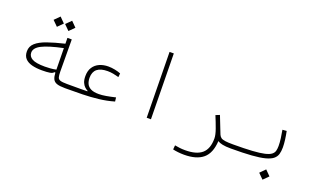

<svg xmlns="http://www.w3.org/2000/svg" viewBox="-93 -1192 3116 1910"><g transform="rotate(20 1465.0 -237.0)"><path d="M304.7 -86.4Q244.1 -86.4 198 -98.4Q151.9 -110.4 126 -138.4Q100.1 -166.5 100.1 -214.8Q100.1 -267.1 139.4 -302.2Q178.7 -337.4 253.4 -363.8Q328.1 -390.1 434.6 -415.5L433.6 -477.1H479.5L481.4 -136.7Q481.9 -98.6 487.5 -78.6Q493.2 -58.6 515.1 -51.5Q537.1 -44.4 585.9 -44.4Q606.4 -44.4 613.5 -40.3Q620.6 -36.1 620.6 -22Q620.6 -9.8 612.8 -4.2Q605 1.5 580.1 1.5Q523.9 1.5 494.1 -9Q464.4 -19.5 452.6 -44.4Q440.9 -69.3 439 -112.3L428.2 -111.8Q417.5 -96.7 387.7 -91.6Q357.9 -86.4 304.7 -86.4ZM435.1 -369.1Q282.7 -336.9 213.9 -302Q145 -267.1 145 -217.3Q145 -175.8 184.8 -153.6Q224.6 -131.3 318.8 -131.3Q341.3 -131.3 375 -133.5Q408.7 -135.7 438.5 -142.6ZM419.4 -544.4 364.7 -598.6 419.4 -653.3 473.6 -598.6ZM297.4 -544.4 242.7 -598.6 297.4 -653.3 351.6 -598.6Z M577.6 1.5 585.9 -44.4Q602.1 -44.4 617.2 -44.4Q632.3 -44.4 646 -44.4Q692.9 -44.4 730.7 -44.4Q768.6 -44.4 802.2 -45.4V-50.3Q787.6 -57.6 771 -72.3Q754.4 -86.9 742.7 -113.3Q731 -139.6 731 -181.2Q731 -237.8 755.4 -274.9Q779.8 -312 821.5 -330.6Q863.3 -349.1 915 -349.1Q949.2 -349.1 985.1 -341.8Q1021 -334.5 1046.9 -323.7L1043 -283.7Q1014.2 -292 984.1 -297.6Q954.1 -303.2 923.8 -303.2Q775.9 -303.2 775.9 -180.2Q775.9 -145 788.3 -117.4Q800.8 -89.8 831.5 -74Q862.3 -58.1 916 -58.1Q950.7 -58.1 994.1 -65.7Q1037.6 -73.2 1090.8 -85.9L1095.7 -43.9Q1017.1 -21 933.6 -11.5Q850.1 -2 765.9 -0.2Q681.6 1.5 601.1 1.5Q595.2 1.5 589.4 1.5Q583.5 1.5 577.6 1.5Z M1446.3 0 1436 -693.4H1481L1491.2 0Z M2195.8 -25.4Q2188.5 104 2119.9 161.4Q2051.3 218.8 1919.9 218.8Q1888.2 218.8 1856.9 215.3Q1825.7 211.9 1801.3 206.1L1805.2 161.6Q1832.5 166.5 1857.7 169.7Q1882.8 172.9 1915.5 172.9Q2035.2 172.9 2092.5 123Q2149.9 73.2 2149.9 -35.6Q2149.9 -73.2 2128.4 -133.5Q2106.9 -193.8 2079.6 -258.8L2121.6 -275.4Q2149.4 -207.5 2164.6 -166Q2179.7 -124.5 2193.8 -91.8Q2201.7 -74.2 2215.3 -63.7Q2229 -53.2 2258.5 -48.8Q2288.1 -44.4 2343.8 -44.4Q2362.3 -44.4 2368.9 -39.3Q2375.5 -34.2 2375.5 -21.5Q2375.5 -8.3 2365.5 -3.4Q2355.5 1.5 2337.9 1.5Q2280.3 1.5 2247.1 -5.9Q2213.9 -13.2 2195.8 -25.4Z M2337.9 1.5Q2326.7 1.5 2326.7 -23.9Q2326.7 -44.4 2343.8 -44.4Q2466.8 -44.4 2546.6 -49.6Q2626.5 -54.7 2673.1 -65.4Q2719.7 -76.2 2741.5 -92.8Q2763.2 -109.4 2769.3 -132.1Q2775.4 -154.8 2775.4 -184.6Q2775.4 -221.2 2769.5 -264.9Q2763.7 -308.6 2755.9 -349.6L2799.8 -353Q2808.6 -311 2814.5 -265.6Q2820.3 -220.2 2820.3 -185.5Q2820.3 -144.5 2811.3 -113.8Q2802.2 -83 2775.4 -61Q2748.5 -39.1 2695.6 -25.1Q2642.6 -11.2 2555.4 -4.9Q2468.3 1.5 2337.9 1.5ZM2739.3 185.1 2685.1 130.9 2739.3 76.2 2793.5 130.9Z"/></g></svg>

Font: Cascadia Mono NF ExtraLight
Style: Regular
Weight: 200
Monospace: yes
Designer: Aaron Bell
Foundry: Saja Typeworks
Version: Version 2404.023; ttfautohint (v1.8.4)